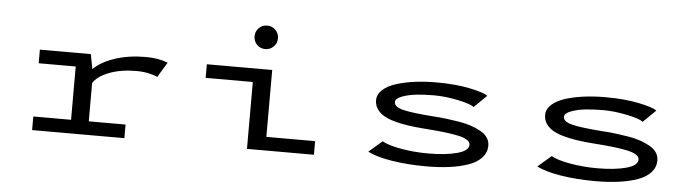

<svg xmlns="http://www.w3.org/2000/svg" viewBox="-48 -974 4296 1188"><g transform="rotate(5 2100.0 -380.0)"><path d="M521 -84.5H749.5V0H176.5V-84.5H411V-415.5H181V-500H497.5L515 -408.5Q563 -456 648.2 -484Q733.5 -512 837.5 -512Q917 -512 975.5 -488.5L919 -395Q905.5 -403 868.8 -411.8Q832 -420.5 787.5 -420.5Q690 -420.5 618.5 -392.5Q547 -364.5 521 -322.5Z M1621.2 -646.2Q1600 -625 1569.5 -625Q1539 -625 1518 -646.2Q1497 -667.5 1497 -698Q1497 -728.5 1518 -749.8Q1539 -771 1569.5 -771Q1600 -771 1621.2 -749.8Q1642.5 -728.5 1642.5 -698Q1642.5 -667.5 1621.2 -646.2ZM1624 -84.5H1927V0H1511V-415.5H1218V-500H1624Z M2625.5 11Q2506.5 11 2408.5 -5.2Q2310.5 -21.5 2260.5 -48.5L2343.5 -120Q2378 -99 2459.2 -84.2Q2540.5 -69.5 2629 -69.5Q2738.5 -69.5 2809.5 -88.8Q2880.5 -108 2880.5 -145.5Q2880.5 -177.5 2812 -193.8Q2743.5 -210 2598 -220Q2537 -224.5 2490 -231.5Q2443 -238.5 2402.5 -250.2Q2362 -262 2336 -278.2Q2310 -294.5 2295.2 -317.5Q2280.5 -340.5 2280.5 -370Q2280.5 -406 2311.2 -434.2Q2342 -462.5 2394.2 -479Q2446.5 -495.5 2509.5 -503.8Q2572.5 -512 2642.5 -512Q2765 -512 2853.2 -493.2Q2941.5 -474.5 2963.5 -456.5L2885 -380Q2866 -397.5 2786 -414.2Q2706 -431 2637 -431Q2579 -431 2528 -425.8Q2477 -420.5 2437.2 -405.5Q2397.5 -390.5 2397.5 -368.5Q2397.5 -338.5 2453.2 -324.5Q2509 -310.5 2639.5 -301Q2685.5 -298 2723 -293.5Q2760.5 -289 2804 -281.8Q2847.5 -274.5 2879.8 -263.2Q2912 -252 2939.8 -236.5Q2967.5 -221 2982.2 -199Q2997 -177 2997 -150Q2997 -107.5 2968 -75.5Q2939 -43.5 2887 -25Q2835 -6.5 2769.8 2.2Q2704.5 11 2625.5 11Z M3675.5 11Q3556.5 11 3458.5 -5.2Q3360.5 -21.5 3310.5 -48.5L3393.5 -120Q3428 -99 3509.2 -84.2Q3590.5 -69.5 3679 -69.5Q3788.5 -69.5 3859.5 -88.8Q3930.5 -108 3930.5 -145.5Q3930.5 -177.5 3862 -193.8Q3793.5 -210 3648 -220Q3587 -224.5 3540 -231.5Q3493 -238.5 3452.5 -250.2Q3412 -262 3386 -278.2Q3360 -294.5 3345.2 -317.5Q3330.5 -340.5 3330.5 -370Q3330.5 -406 3361.2 -434.2Q3392 -462.5 3444.2 -479Q3496.5 -495.5 3559.5 -503.8Q3622.5 -512 3692.5 -512Q3815 -512 3903.2 -493.2Q3991.5 -474.5 4013.5 -456.5L3935 -380Q3916 -397.5 3836 -414.2Q3756 -431 3687 -431Q3629 -431 3578 -425.8Q3527 -420.5 3487.2 -405.5Q3447.5 -390.5 3447.5 -368.5Q3447.5 -338.5 3503.2 -324.5Q3559 -310.5 3689.5 -301Q3735.5 -298 3773 -293.5Q3810.5 -289 3854 -281.8Q3897.5 -274.5 3929.8 -263.2Q3962 -252 3989.8 -236.5Q4017.5 -221 4032.2 -199Q4047 -177 4047 -150Q4047 -107.5 4018 -75.5Q3989 -43.5 3937 -25Q3885 -6.5 3819.8 2.2Q3754.5 11 3675.5 11Z"/></g></svg>

Font: League Mono Extended
Style: Regular
Weight: 400
Width: 9
Designer: Tyler Finck
Foundry: The League of Moveable Type / Tyler Finck
Version: Version 2.210